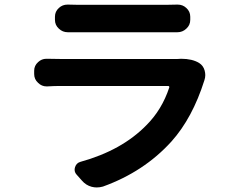

<svg xmlns="http://www.w3.org/2000/svg" viewBox="-20 -783 1040 848"><path d="M763.7 -522.5Q772.5 -523.4 780.3 -523.4Q829.1 -523.4 859.4 -504.9Q877.9 -493.2 883.8 -471.7Q886.7 -460.9 886.7 -451.2Q886.7 -440.4 882.8 -428.7Q830.1 -261.7 737.3 -158.2Q616.2 -24.4 434.6 41Q420.9 44.9 407.2 44.9Q396.5 44.9 384.8 42Q359.4 35.2 341.8 14.6L318.4 -11.7Q309.6 -21.5 309.6 -33.2Q309.6 -39.1 311.5 -44.9Q317.4 -63.5 335.9 -68.4Q518.6 -119.1 627 -230.5Q695.3 -298.8 727.5 -396.5Q728.5 -398.4 727.1 -400.9Q725.6 -403.3 722.7 -403.3H247.1Q219.7 -403.3 188.5 -401.4Q187.5 -401.4 185.5 -401.4Q164.1 -401.4 148.4 -417Q130.9 -432.6 130.9 -456.1V-470.7Q130.9 -493.2 148.4 -508.8Q164.1 -523.4 184.6 -523.4Q186.5 -523.4 188.5 -523.4Q220.7 -522.5 247.1 -522.5H742.2Q752.9 -522.5 763.7 -522.5ZM280.3 -640.6Q279.3 -640.6 279.3 -640.6Q256.8 -640.6 240.2 -656.2Q222.7 -671.9 222.7 -695.3V-709Q222.7 -732.4 240.2 -748Q255.9 -762.7 278.3 -762.7Q279.3 -762.7 280.3 -762.7Q301.8 -761.7 327.1 -761.7H711.9Q738.3 -761.7 762.7 -762.7Q763.7 -762.7 764.6 -762.7Q787.1 -762.7 802.7 -748Q820.3 -732.4 820.3 -709V-695.3Q820.3 -671.9 802.7 -656.2Q786.1 -640.6 763.7 -640.6Q762.7 -640.6 762.7 -640.6Q735.4 -640.6 710 -640.6H327.1Q304.7 -640.6 280.3 -640.6Z"/></svg>

Font: Gen Jyuu Gothic Bold
Style: Bold
Weight: 700
Designer: [Source Han Sans]
Ryoko NISHIZUKA  (kana & ideographs); Paul D. Hunt (Latin, Greek & Cyrillic); Wenlong ZHANG  (bopomofo
Version: Version 1.002.20150607